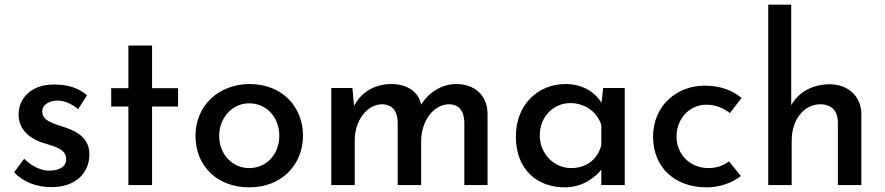

<svg xmlns="http://www.w3.org/2000/svg" viewBox="-20 -797 3810 827"><path d="M200 9C311 9 365 -56 365 -132C365 -198 319 -229 258 -249C212 -265 161 -275 162 -318C162 -346 193 -364 229 -364C256 -363 292 -350 316 -326L355 -387C315 -420 270 -433 211 -433C110 -433 60 -369 60 -304C60 -246 97 -204 167 -181C216 -166 265 -155 265 -112C265 -76 231 -62 192 -62C158 -62 119 -79 84 -113L41 -55C79 -13 139 9 200 9Z M533 -601V-417H459V-338H533V0H635V-338H747V-417H635V-601Z M822 -213C822 -76 921 10 1054 10C1193 10 1285 -87 1285 -213C1285 -339 1193 -435 1056 -435C919 -435 822 -339 822 -213ZM924 -212C924 -288 979 -352 1053 -352C1129 -352 1183 -291 1183 -212C1183 -133 1129 -73 1053 -73C980 -73 924 -133 924 -212Z M1498 -418H1407V0H1508V-193C1508 -273 1557 -348 1628 -348C1675 -345 1691 -314 1693 -272V0H1794V-194C1796 -273 1844 -348 1917 -348C1963 -345 1978 -314 1980 -272V0H2080V-310C2078 -384 2027 -435 1945 -435C1886 -435 1828 -402 1794 -346C1784 -401 1734 -435 1665 -435C1594 -435 1536 -400 1505 -341Z M2413 10C2493 10 2547 -37 2570 -66V0H2671V-418H2578L2571 -355C2542 -399 2492 -435 2415 -435C2300 -435 2202 -349 2202 -209C2202 -65 2295 10 2413 10ZM2440 -73C2367 -73 2305 -134 2305 -214C2305 -296 2365 -353 2437 -353C2501 -353 2554 -313 2570 -258V-172C2555 -111 2506 -73 2440 -73Z M3171 -39 3120 -102C3097 -84 3067 -73 3032 -73C2951 -73 2894 -133 2894 -209C2894 -287 2951 -346 3022 -346C3066 -346 3101 -328 3124 -310L3174 -375C3135 -408 3083 -428 3014 -428C2898 -428 2793 -344 2793 -209C2793 -75 2887 10 3024 10C3077 10 3133 -8 3171 -39Z M3289 0H3390V-191C3390 -282 3443 -348 3514 -348C3565 -347 3587 -317 3589 -274V0H3690V-309C3688 -383 3632 -434 3554 -434C3476 -434 3418 -397 3388 -344V-777H3289Z"/></svg>

Font: Reem Kufi
Style: Regular
Weight: 400
Designer: Khaled Hosny
Version: Version 0.007